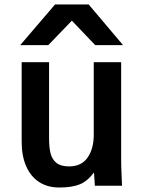

<svg xmlns="http://www.w3.org/2000/svg" viewBox="-20 -827 640 855"><path d="M76.5 -196V-550H198.5V-211Q198.5 -171 205.2 -144Q212 -117 231.5 -101.5Q251 -86 287.5 -86Q343 -86 370.2 -125.5Q397.5 -165 397.5 -227V-550H519.5V-119Q519.5 -87.5 521.5 -43.5Q522.5 -28.5 523.5 0H402.5L398.5 -59Q370 -20.5 335.5 -6.2Q301 8 243.5 8Q192 8 154.5 -16.2Q117 -40.5 96.8 -86.2Q76.5 -132 76.5 -196ZM195 -626H70L225 -807H375L528 -626H404L300 -735Z"/></svg>

Font: JuliaMono Latin
Style: Bold
Weight: 700
Monospace: yes
Designer: cormullion
Foundry: corm
Version: Version 0.038; ttfautohint (v1.8)